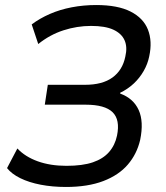

<svg xmlns="http://www.w3.org/2000/svg" viewBox="-20 -734 661 763"><path d="M242 9Q188 9 141.5 0Q95 -9 60.5 -26Q26 -43 8 -66L49 -144Q80 -111 130 -93Q180 -75 244 -75Q308 -75 349 -89Q390 -103 413.5 -130Q437 -157 445 -195Q458 -258 427.5 -288Q397 -318 320 -318H158L170 -397H318Q387 -397 427 -426Q467 -455 478 -509Q487 -547 475 -574Q463 -601 430.5 -616Q398 -631 342 -631Q286 -631 232 -613.5Q178 -596 132 -559L106 -637Q138 -661 178 -678.5Q218 -696 265 -705Q312 -714 362 -714Q448 -714 499 -688Q550 -662 568 -616Q586 -570 573 -510Q567 -480 551 -452Q535 -424 511.5 -402Q488 -380 457 -365L458 -362Q510 -343 531 -297Q552 -251 537 -178Q524 -122 488 -80Q452 -38 390.5 -14.5Q329 9 242 9Z"/></svg>

Font: Nunito Sans 7pt SemiCondensed Medium
Style: Italic
Weight: 500
Width: 4
Italic angle: -9°
Designer: Vernon Adams
Foundry: Vernon Adams
Version: Version 3.101;gftools[0.9.27]